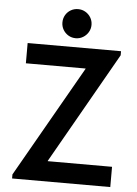

<svg xmlns="http://www.w3.org/2000/svg" viewBox="-61 -967 726 1014"><g transform="rotate(5 302.5 -460.5)"><path d="M42 -21.5 377.9 -610.4V-612.3H61.5V-719.7H556.6V-698.2L221.7 -109.4V-107.4H562.5V0H42ZM234.9 -844.2Q234.9 -865.7 245.1 -883.3Q255.4 -900.9 272.9 -911.1Q290.5 -921.4 312 -921.4Q333 -921.4 350.6 -911.1Q368.2 -900.9 378.7 -883.3Q389.2 -865.7 389.2 -844.2Q389.2 -823.2 378.7 -805.7Q368.2 -788.1 350.6 -777.6Q333 -767.1 312 -767.1Q290.5 -767.1 272.9 -777.6Q255.4 -788.1 245.1 -805.7Q234.9 -823.2 234.9 -844.2Z"/></g></svg>

Font: Reddit Sans Vanilla SemiBold
Style: Regular
Weight: 600
Designer: Stephen Hutchings
Foundry: Reddit
Version: Version 1.013